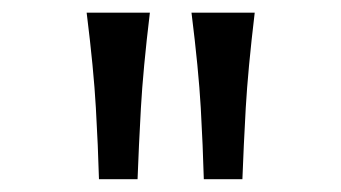

<svg xmlns="http://www.w3.org/2000/svg" viewBox="-20 -794 540 304"><path d="M197.8 -510.3H136.7Q135.3 -562 131.8 -623Q128.4 -684.1 117.2 -773.9H217.3Q206.5 -684.1 203.1 -623Q199.7 -562 197.8 -510.3ZM363.8 -510.3H302.7Q301.3 -562 297.9 -623Q294.4 -684.1 283.2 -773.9H383.3Q372.6 -684.1 369.1 -623Q365.7 -562 363.8 -510.3Z"/></svg>

Font: Andika LitF DSA DSG
Style: Regular
Weight: 400
Designer: Victor Gaultney, Annie Olsen, Julie Remington, Don Collingsworth, Eric Hays, Becca Hirsbrunner
Foundry: SIL International
Version: Version 6.200 ; LitF DSA DSG; ttfautohint (v1.8.3.10-c5d8)